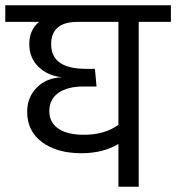

<svg xmlns="http://www.w3.org/2000/svg" viewBox="-39 -708 668 728"><path d="M609 -688V-625H487V0H410V-162Q351 -127 270 -127Q177 -127 120.5 -169Q64 -211 64 -284Q64 -339 100.5 -376Q137 -413 196 -415Q141 -421 106.5 -455Q72 -489 72 -541Q72 -594 109 -625H-19V-688ZM410 -235V-625H255Q155 -625 155 -540Q155 -447 287 -447H321L327 -380H278Q216 -380 182 -355.5Q148 -331 148 -287Q148 -244 182 -220.5Q216 -197 279 -197Q359 -197 410 -235Z"/></svg>

Font: FiraGO Book
Style: Regular
Weight: 350
Designer: bBox Type
Foundry: bBox Type GmbH
Version: Version 1.001;PS 001.001;hotconv 1.0.88;makeotf.lib2.5.64775